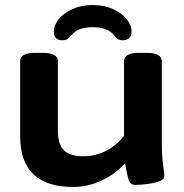

<svg xmlns="http://www.w3.org/2000/svg" viewBox="-20 -735 733 763"><path d="M271 8Q60 8 60 -194V-492Q60 -508 74.5 -516.5Q89 -525 121 -525H149Q181 -525 195.5 -516.5Q210 -508 210 -492V-216Q210 -162 234 -138Q258 -114 312 -114Q359 -114 402 -136Q445 -158 473 -196V-492Q473 -508 487.5 -516.5Q502 -525 534 -525H562Q594 -525 608.5 -516.5Q623 -508 623 -492V-174Q623 -130 625.5 -103.5Q628 -77 630.5 -61.5Q633 -46 633 -35Q633 -24 618.5 -17Q604 -10 583.5 -6.5Q563 -3 544.5 -1.5Q526 0 518 0Q499 0 492.5 -17Q486 -34 477 -86Q438 -43 383.5 -17.5Q329 8 271 8ZM348 -715Q394 -715 429 -699Q464 -683 483.5 -659Q503 -635 503 -609Q503 -593 493.5 -584Q484 -575 468 -575Q456 -575 449 -579.5Q442 -584 437 -591Q423 -610 400 -618.5Q377 -627 348 -627Q321 -627 299.5 -620Q278 -613 262 -593Q256 -585 248.5 -580Q241 -575 228 -575Q194 -575 194 -609Q194 -635 213.5 -659Q233 -683 268 -699Q303 -715 348 -715Z"/></svg>

Font: Asap Expanded
Style: Bold
Weight: 700
Width: 7
Designer: Pablo Cosgaya
Foundry: Omnibus-Type
Version: Version 3.001; ttfautohint (v1.8.4.7-5d5b)